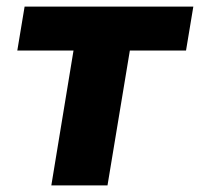

<svg xmlns="http://www.w3.org/2000/svg" viewBox="-20 -559 603 579"><path d="M134.8 0 201.7 -406.7H32.2L54.2 -539.1H563L541 -406.7H371.6L304.2 0Z"/></svg>

Font: Inter 18pt ExtraBold
Style: Italic
Weight: 800
Italic angle: -9.3988°
Designer: Rasmus Andersson
Foundry: rsms
Version: Version 4.001;git-66647c0bb